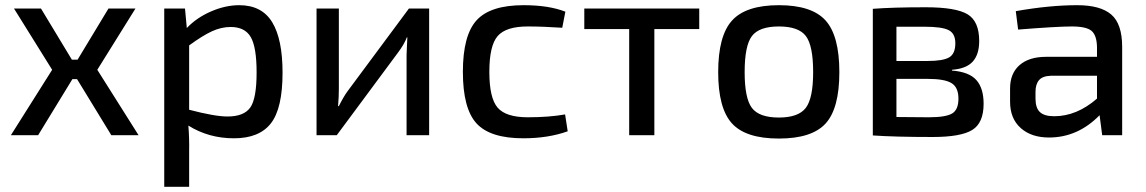

<svg xmlns="http://www.w3.org/2000/svg" viewBox="-20 -521 4418 740"><path d="M277 -216H259L127 0H22L181 -252L34 -488H138L257 -291H279L398 -488H502L355 -252L514 0H409Z M693 -488 700 -413Q738 -453 793.5 -477Q849 -501 902 -501Q989 -501 1029 -435.5Q1069 -370 1069 -241Q1069 -103 1024 -45.5Q979 12 882 12Q784 12 706 -37Q710 13 709 62V199H613V-488ZM709 -346V-98Q808 -72 857 -72Q920 -72 944.5 -106.5Q969 -141 969 -242Q969 -339 946.5 -378Q924 -417 869 -417Q833 -417 797 -400.5Q761 -384 709 -346Z M1634 0H1547V-309Q1547 -322 1548.5 -345.5Q1550 -369 1550 -377H1548Q1538 -350 1513 -317L1278 0H1200V-488H1286V-178Q1286 -148 1283 -112H1286Q1305 -150 1320 -170L1556 -488H1634Z M2158 -80 2168 -15Q2093 12 1997 12Q1869 12 1816.5 -45.5Q1764 -103 1764 -244Q1764 -385 1817 -443Q1870 -501 1998 -501Q2095 -501 2159 -476L2147 -414Q2072 -419 2014 -419Q1930 -419 1898 -382Q1866 -345 1866 -244Q1866 -143 1898 -106Q1930 -69 2014 -69Q2096 -69 2158 -80Z M2675 -409H2502V0H2405V-409H2232V-488H2675Z M2982 13Q2854 13 2801 -45.5Q2748 -104 2748 -243Q2748 -383 2801.5 -442Q2855 -501 2982 -501Q3109 -501 3162 -442Q3215 -383 3215 -243Q3215 -103 3162 -45Q3109 13 2982 13ZM2850 -243Q2850 -142 2878 -105Q2906 -68 2982 -68Q3057 -68 3085.5 -105Q3114 -142 3114 -243Q3114 -345 3086 -382Q3058 -419 2982 -419Q2906 -419 2878 -382Q2850 -345 2850 -243Z M3649 -252V-249Q3715 -244 3743 -212.5Q3771 -181 3771 -121Q3771 -47 3727 -20Q3683 7 3575 7Q3429 7 3344 1V-487Q3420 -493 3548 -493Q3664 -493 3709 -466Q3754 -439 3754 -363Q3754 -311 3729 -283.5Q3704 -256 3649 -252ZM3435 -286H3555Q3615 -286 3638.5 -300Q3662 -314 3662 -354Q3662 -392 3636 -405Q3610 -418 3543 -418H3435ZM3435 -70 3560 -69Q3625 -69 3649.5 -83.5Q3674 -98 3674 -141Q3674 -184 3647.5 -200.5Q3621 -217 3555 -217H3435Z M3904 -407 3895 -478Q4025 -501 4132 -501Q4221 -501 4263 -465Q4305 -429 4305 -340V0H4228L4218 -77Q4134 9 4023 9Q3955 9 3914 -27.5Q3873 -64 3873 -129V-180Q3873 -238 3909.5 -270Q3946 -302 4012 -302H4208V-340Q4207 -385 4187 -402Q4167 -419 4111 -419Q4054 -419 3904 -407ZM3971 -167V-141Q3971 -105 3988 -89Q4005 -73 4043 -73Q4130 -73 4208 -141V-229H4030Q3998 -228 3984.5 -212Q3971 -196 3971 -167Z"/></svg>

Font: Exo 2.0 Medium
Style: Regular
Weight: 500
Designer: Natanael Gama
Version: Version 1.001;PS 001.001;hotconv 1.0.70;makeotf.lib2.5.58329